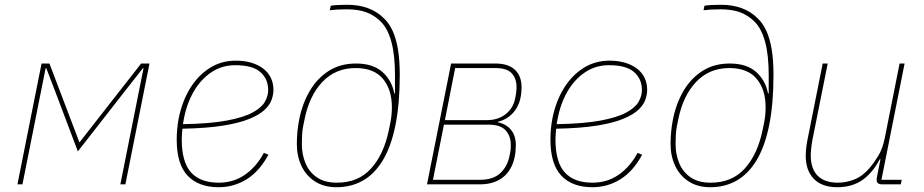

<svg xmlns="http://www.w3.org/2000/svg" viewBox="-20 -772 3868 804"><path d="M53 0 154 -506H187L292 -230L312 -177H314L356 -231L571 -506H606L505 0H484L562 -391L581 -486H578L505 -393L306 -138L212 -387L174 -486H171L151 -386L74 0Z M896 12Q811 12 765.5 -36.5Q720 -85 720 -187Q720 -210 722 -232Q724 -254 728 -275Q742 -346 775 -400.5Q808 -455 857 -486.5Q906 -518 967 -518Q1003 -518 1032 -509.5Q1061 -501 1082 -485Q1103 -469 1114 -446.5Q1125 -424 1125 -395Q1125 -376 1117.5 -354.5Q1110 -333 1088.5 -312.5Q1067 -292 1025 -274.5Q983 -257 914.5 -246Q846 -235 744 -233Q743 -226 742 -211.5Q741 -197 741 -189Q741 -93 780 -50Q819 -7 896 -7Q958 -7 1006 -40.5Q1054 -74 1085 -132L1104 -124Q1066 -54 1012.5 -21Q959 12 896 12ZM965 -499Q909 -499 864.5 -469Q820 -439 790.5 -387.5Q761 -336 749 -269L746 -252Q859 -254 929 -267Q999 -280 1037 -300.5Q1075 -321 1089 -345.5Q1103 -370 1103 -395Q1103 -441 1070.5 -470Q1038 -499 965 -499Z M1389 12Q1336 12 1298.5 -12.5Q1261 -37 1242 -78Q1223 -119 1223 -169Q1223 -195 1225.5 -221Q1228 -247 1233 -272Q1246 -338 1277 -391Q1308 -444 1356.5 -475Q1405 -506 1471 -506Q1542 -506 1581.5 -470.5Q1621 -435 1631 -381H1634V-457Q1634 -541 1619 -596.5Q1604 -652 1575 -681Q1548 -708 1514 -720.5Q1480 -733 1432 -733Q1408 -733 1392 -732Q1376 -731 1361 -729L1365 -748Q1377 -750 1393.5 -751Q1410 -752 1434 -752Q1482 -752 1520.5 -738Q1559 -724 1588 -695Q1610 -674 1624.5 -642Q1639 -610 1646.5 -565Q1654 -520 1654 -459Q1654 -398 1649.5 -345.5Q1645 -293 1636 -248Q1618 -159 1583.5 -101.5Q1549 -44 1500 -16Q1451 12 1389 12ZM1391 -7Q1480 -7 1533.5 -66Q1587 -125 1608 -226L1615 -260Q1618 -275 1619.5 -291.5Q1621 -308 1621 -323Q1621 -397 1583.5 -442Q1546 -487 1469 -487Q1385 -487 1330 -429Q1275 -371 1255 -271L1249 -241Q1246 -225 1245 -207Q1244 -189 1244 -169Q1244 -125 1259.5 -88Q1275 -51 1307.5 -29Q1340 -7 1391 -7Z M1768 0 1869 -506H2055Q2108 -506 2136 -480Q2164 -454 2164 -407Q2164 -347 2137 -310Q2110 -273 2065 -262V-260Q2101 -252 2120.5 -227.5Q2140 -203 2140 -165Q2140 -112 2122 -75Q2104 -38 2070.5 -19Q2037 0 1988 0ZM1793 -19H1988Q2045 -19 2074.5 -46.5Q2104 -74 2113 -117Q2118 -139 2118.5 -149Q2119 -159 2119 -165Q2119 -202 2097.5 -226Q2076 -250 2026 -250H1839ZM1843 -269H2019Q2066 -269 2097.5 -294Q2129 -319 2137 -359Q2141 -378 2142 -389Q2143 -400 2143 -407Q2143 -444 2122.5 -465.5Q2102 -487 2055 -487H1886Z M2461 12Q2376 12 2330.5 -36.5Q2285 -85 2285 -187Q2285 -210 2287 -232Q2289 -254 2293 -275Q2307 -346 2340 -400.5Q2373 -455 2422 -486.5Q2471 -518 2532 -518Q2568 -518 2597 -509.5Q2626 -501 2647 -485Q2668 -469 2679 -446.5Q2690 -424 2690 -395Q2690 -376 2682.5 -354.5Q2675 -333 2653.5 -312.5Q2632 -292 2590 -274.5Q2548 -257 2479.5 -246Q2411 -235 2309 -233Q2308 -226 2307 -211.5Q2306 -197 2306 -189Q2306 -93 2345 -50Q2384 -7 2461 -7Q2523 -7 2571 -40.5Q2619 -74 2650 -132L2669 -124Q2631 -54 2577.5 -21Q2524 12 2461 12ZM2530 -499Q2474 -499 2429.5 -469Q2385 -439 2355.5 -387.5Q2326 -336 2314 -269L2311 -252Q2424 -254 2494 -267Q2564 -280 2602 -300.5Q2640 -321 2654 -345.5Q2668 -370 2668 -395Q2668 -441 2635.5 -470Q2603 -499 2530 -499Z M2954 12Q2901 12 2863.5 -12.5Q2826 -37 2807 -78Q2788 -119 2788 -169Q2788 -195 2790.5 -221Q2793 -247 2798 -272Q2811 -338 2842 -391Q2873 -444 2921.5 -475Q2970 -506 3036 -506Q3107 -506 3146.5 -470.5Q3186 -435 3196 -381H3199V-457Q3199 -541 3184 -596.5Q3169 -652 3140 -681Q3113 -708 3079 -720.5Q3045 -733 2997 -733Q2973 -733 2957 -732Q2941 -731 2926 -729L2930 -748Q2942 -750 2958.5 -751Q2975 -752 2999 -752Q3047 -752 3085.5 -738Q3124 -724 3153 -695Q3175 -674 3189.5 -642Q3204 -610 3211.5 -565Q3219 -520 3219 -459Q3219 -398 3214.5 -345.5Q3210 -293 3201 -248Q3183 -159 3148.5 -101.5Q3114 -44 3065 -16Q3016 12 2954 12ZM2956 -7Q3045 -7 3098.5 -66Q3152 -125 3173 -226L3180 -260Q3183 -275 3184.5 -291.5Q3186 -308 3186 -323Q3186 -397 3148.5 -442Q3111 -487 3034 -487Q2950 -487 2895 -429Q2840 -371 2820 -271L2814 -241Q2811 -225 2810 -207Q2809 -189 2809 -169Q2809 -125 2824.5 -88Q2840 -51 2872.5 -29Q2905 -7 2956 -7Z M3425 -506H3446L3382 -186Q3379 -170 3377 -151.5Q3375 -133 3375 -123Q3375 -65 3404 -36Q3433 -7 3489 -7Q3523 -7 3557.5 -20.5Q3592 -34 3622 -69Q3639 -89 3657.5 -119Q3676 -149 3685 -194L3747 -506H3768L3671 -19H3756L3752 0H3674Q3663 0 3657 -4.5Q3651 -9 3651 -19Q3651 -24 3651.5 -27.5Q3652 -31 3653 -35L3667 -105H3664Q3634 -48 3591 -18Q3548 12 3486 12Q3422 12 3388 -23Q3354 -58 3354 -120Q3354 -135 3356 -152.5Q3358 -170 3361 -185Z"/></svg>

Font: IBM Plex Sans Thin
Style: Italic
Weight: 250
Italic angle: -11.31°
Designer: Mike Abbink, Paul van der Laan, Pieter van Rosmalen
Foundry: Bold Monday
Version: Version 3.201